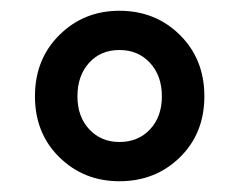

<svg xmlns="http://www.w3.org/2000/svg" viewBox="-20 -798 444 357"><path d="M202 -461Q136 -461 90.5 -505.5Q45 -550 45 -619Q45 -688 90.5 -733Q136 -778 202 -778Q269 -778 314.5 -733Q360 -688 360 -619Q360 -550 314.5 -505.5Q269 -461 202 -461ZM202 -534Q237 -534 259 -557.5Q281 -581 281 -619Q281 -657 259 -681Q237 -705 202 -705Q167 -705 145.5 -681Q124 -657 124 -619Q124 -581 146 -557.5Q168 -534 202 -534Z"/></svg>

Font: Noto Sans Korean Bold
Style: Bold
Weight: 700
Designer: Ryoko NISHIZUKA  (kana & ideographs); Paul D. Hunt (Latin, Greek & Cyrillic); Wenlong ZHANG  (bopomofo); Sandoll Communi
Foundry: Adobe Systems Incorporated
Version: Version 1.000;PS 1;hotconv 1.0.78;makeotf.lib2.5.61930